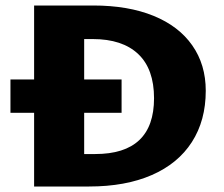

<svg xmlns="http://www.w3.org/2000/svg" viewBox="-20 -678 815 698"><path d="M728 -348Q728 -240 677.5 -161.5Q627 -83 531.5 -41.5Q436 0 304 0H104V-268H18V-389H104V-658H319Q446 -658 538 -620.5Q630 -583 679 -513Q728 -443 728 -348ZM540 -321Q540 -427 482.5 -481.5Q425 -536 317 -536H286V-389H422V-268H286V-118H326Q540 -118 540 -321Z"/></svg>

Font: Ysabeau Heavy
Style: Regular
Weight: 800
Designer: Christian Thalmann (Catharsis Fonts)
Version: Version 0.003